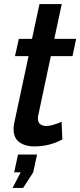

<svg xmlns="http://www.w3.org/2000/svg" viewBox="-20 -715 396 948"><path d="M47 -78Q47 -86 48 -94Q49 -102 51 -111L121 -438H54L73 -523H138L175 -695H285L248 -523H356L338 -438H231L169 -146Q168 -142 167.5 -138.5Q167 -135 167 -131Q167 -111 178.5 -102Q190 -93 208 -93Q223 -93 237.5 -97Q252 -101 264 -105.5Q276 -110 284 -114L288 -27Q273 -18 250.5 -9.5Q228 -1 202 3.5Q176 8 148 8Q105 8 76 -12.5Q47 -33 47 -78ZM42 213 82 136H50L69 48H163L144 136L94 213Z"/></svg>

Font: Raleway Thin SemiBold
Style: Italic
Weight: 600
Italic angle: -12°
Version: Version 4.026